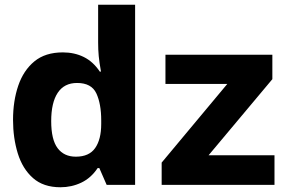

<svg xmlns="http://www.w3.org/2000/svg" viewBox="-20 -780 1240 810"><path d="M235 10Q163 10 119 -29Q75 -68 55 -133Q35 -198 35 -274Q35 -354 57 -418.5Q79 -483 125 -521Q171 -559 245 -559Q294 -559 333.5 -539.5Q373 -520 401 -478H406Q399 -517 396.5 -543.5Q394 -570 394 -601V-760H550V0H430L399 -71H392Q364 -29 323 -9.5Q282 10 235 10ZM300 -119Q356 -119 381.5 -155.5Q407 -192 407 -257V-272Q407 -342 386.5 -386Q366 -430 305 -430Q251 -430 223.5 -388.5Q196 -347 196 -269Q196 -191 223 -155Q250 -119 300 -119ZM662 0V-94L939 -426H678V-549H1129V-446L860 -125H1138V0Z"/></svg>

Font: Noto Sans Mono ExtraBold
Style: Regular
Weight: 800
Designer: Monotype Design Team
Foundry: Monotype Imaging Inc.
Version: Version 2.014